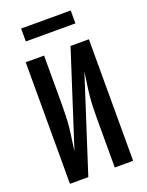

<svg xmlns="http://www.w3.org/2000/svg" viewBox="-169 -1007 837 1091"><g transform="rotate(-20 250.0 -462.0)"><path d="M59 0V-735H170V-441Q170 -406 169 -371.5Q168 -337 164.5 -302.5Q161 -268 155.5 -233.5Q150 -199 146 -164L330 -735H441V0H330V-294Q330 -329 331 -363.5Q332 -398 335.5 -432.5Q339 -467 344.5 -501.5Q350 -536 354 -571L170 0ZM100 -846V-924H400V-846Z"/></g></svg>

Font: Zed Mono
Style: Bold
Weight: 700
Monospace: yes
Designer: Belleve Invis
Foundry: Belleve Invis
Version: Version 1.0.0; ttfautohint (v1.8.4)